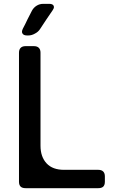

<svg xmlns="http://www.w3.org/2000/svg" viewBox="-20 -982 604 1002"><path d="M99.6 -833Q94.7 -823.2 94.7 -816.4Q94.7 -810.5 97.7 -806.6Q103.5 -796.9 122.1 -796.9H127Q145.5 -796.9 162.1 -806.6Q179.7 -815.4 189.5 -831.1Q205.1 -853.5 221.7 -879.9Q239.3 -905.3 254.9 -928.7Q261.7 -938.5 261.7 -945.3Q260.7 -949.2 259.8 -952.1Q254.9 -961.9 237.3 -961.9H205.1Q186.5 -961.9 170.9 -952.1Q155.3 -942.4 146.5 -925.8Q135.7 -904.3 123 -879.9Q111.3 -854.5 99.6 -833ZM314.5 -95.7Q254.9 -95.7 223.6 -128.9Q191.4 -163.1 191.4 -221.7Q191.4 -383.8 191.4 -707Q191.4 -723.6 182.6 -732.4Q173.8 -741.2 157.2 -741.2Q142.6 -741.2 113.3 -741.2Q96.7 -741.2 87.9 -732.4Q79.1 -723.6 79.1 -707Q79.1 -482.4 79.1 -33.2Q79.1 -16.6 87.9 -7.8Q96.7 0 113.3 0Q240.2 0 493.2 0Q509.8 0 518.6 -7.8Q527.3 -16.6 527.3 -33.2Q527.3 -43 527.3 -61.5Q527.3 -78.1 518.6 -86.9Q509.8 -95.7 493.2 -95.7Q493.2 -95.7 493.2 -95.7Q448.2 -95.7 404.3 -95.7Q359.4 -95.7 314.5 -95.7Z"/></svg>

Font: DeepSea
Style: Medium
Weight: 500
Designer: Stem
Version: Version 3.019;git-0a5106e0b